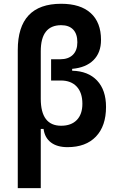

<svg xmlns="http://www.w3.org/2000/svg" viewBox="-20 -762 626 1007"><path d="M334 9.8Q279.3 9.8 246.8 -15.1Q214.4 -40 208.5 -85.9H193.8V224.6H73.2V-499.5Q73.2 -742.2 300.8 -742.2Q401.9 -742.2 455.8 -693.4Q509.8 -644.5 509.8 -552.7Q509.8 -485.8 470.2 -446.5Q430.7 -407.2 358.4 -400.9V-391.1Q442.4 -389.2 489.3 -339.4Q536.1 -289.6 536.1 -201.2Q536.1 -101.1 483.2 -45.7Q430.2 9.8 334 9.8ZM193.8 -244.1Q193.8 -102.5 300.8 -102.5Q353.5 -102.5 382.8 -132.6Q412.1 -162.6 412.1 -217.8Q412.1 -275.9 382.3 -307.9Q352.5 -339.8 298.8 -339.8H248V-451.2H295.9Q338.4 -451.2 362.1 -474.4Q385.7 -497.6 385.7 -540.5Q385.7 -584 363.8 -606.9Q341.8 -629.9 300.8 -629.9Q193.8 -629.9 193.8 -493.2Z"/></svg>

Font: Cascadia Mono PL SemiBold
Style: Regular
Weight: 600
Monospace: yes
Designer: Aaron Bell
Foundry: Saja Typeworks
Version: Version 2404.023; ttfautohint (v1.8.4)